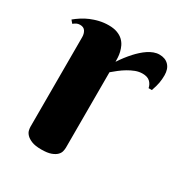

<svg xmlns="http://www.w3.org/2000/svg" viewBox="-129 -599 656 699"><g transform="rotate(30 198.5 -249.5)"><path d="M216.8 -403.8Q235.4 -432.1 256.3 -455.1Q265.1 -464.8 275.4 -474.1Q285.6 -483.4 296.6 -490.7Q307.6 -498 319.3 -502.4Q331.1 -506.8 342.8 -506.8Q367.7 -506.8 381.8 -491.9Q396 -477.1 396 -450.2Q396 -433.6 393.3 -418.2Q390.6 -402.8 382.8 -380.9H369.1Q366.2 -396 355.5 -406Q344.7 -416 324.2 -416Q309.1 -416 294.4 -410.4Q279.8 -404.8 265.9 -396.5Q252 -388.2 239.5 -378.4Q227.1 -368.7 216.8 -359.9V-43Q216.8 -36.6 214.8 -27.8Q212.9 -19 205.3 -11.2Q197.8 -3.4 182.9 2.2Q168 7.8 142.1 7.8Q116.2 7.8 101.3 1.7Q86.4 -4.4 78.6 -12.7Q70.8 -21 68.8 -29.8Q66.9 -38.6 66.9 -43.9V-420.9Q66.9 -435.1 60.3 -445.6Q53.7 -456.1 38.1 -456.1Q29.8 -456.1 23.9 -453.1Q18.1 -450.2 11.2 -444.8L1 -457Q12.2 -466.3 26.1 -475.3Q40 -484.4 56.2 -491.2Q72.3 -498 90.8 -502.4Q109.4 -506.8 129.9 -506.8Q150.9 -506.8 165.8 -501.2Q180.7 -495.6 190.2 -486.6Q199.7 -477.5 205.1 -466.3Q210.4 -455.1 213.1 -443.6Q215.8 -432.1 216.3 -421.6Q216.8 -411.1 216.8 -403.8Z"/></g></svg>

Font: Berkshire Swash
Style: Regular
Weight: 700
Designer: Astigmatic (AOETI)
Foundry: Astigmatic (AOETI)
Version: Version 1.000